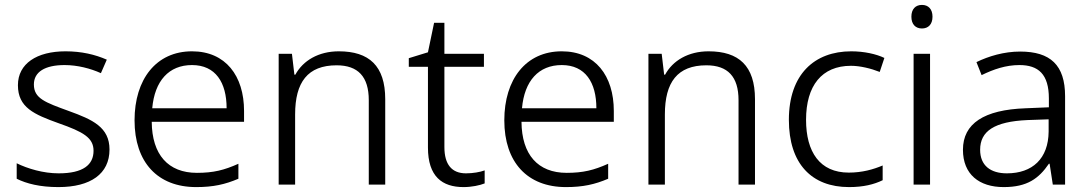

<svg xmlns="http://www.w3.org/2000/svg" viewBox="-20 -752 4439 782"><path d="M426 -143C426 -234 357 -265 260 -300C164 -335 118 -351 118 -408C118 -459 163 -487 243 -487C296 -487 349 -473 391 -454L415 -509C367 -530 312 -543 247 -543C130 -543 53 -493 53 -405C53 -314 119 -286 219 -250C319 -215 361 -191 361 -138C361 -81 319 -46 219 -46C156 -46 93 -65 48 -87V-24C88 -4 143 10 218 10C349 10 426 -44 426 -143Z M762 -543C616 -543 528 -429 528 -262C528 -91 622 10 779 10C849 10 897 -1 951 -24V-85C893 -59 849 -48 782 -48C665 -48 599 -122 598 -256H974V-300C974 -443 899 -543 762 -543ZM762 -487C858 -487 903 -416 903 -311H600C610 -423 668 -487 762 -487Z M1360 -543C1277 -543 1214 -505 1183 -448H1179L1169 -533H1115V0H1182V-286C1182 -417 1233 -486 1351 -486C1438 -486 1482 -440 1482 -344V0H1549V-348C1549 -484 1483 -543 1360 -543Z M1878 -46C1820 -46 1790 -82 1790 -153V-480H1951V-533H1790V-659H1748L1723 -539L1645 -515V-480H1723V-151C1723 -33 1781 10 1868 10C1901 10 1934 3 1954 -5V-58C1935 -51 1906 -46 1878 -46Z M2268 -543C2122 -543 2034 -429 2034 -262C2034 -91 2128 10 2285 10C2355 10 2403 -1 2457 -24V-85C2399 -59 2355 -48 2288 -48C2171 -48 2105 -122 2104 -256H2480V-300C2480 -443 2405 -543 2268 -543ZM2268 -487C2364 -487 2409 -416 2409 -311H2106C2116 -423 2174 -487 2268 -487Z M2866 -543C2783 -543 2720 -505 2689 -448H2685L2675 -533H2621V0H2688V-286C2688 -417 2739 -486 2857 -486C2944 -486 2988 -440 2988 -344V0H3055V-348C3055 -484 2989 -543 2866 -543Z M3438 10C3497 10 3540 -1 3575 -18V-78C3537 -62 3492 -49 3437 -49C3319 -49 3263 -133 3263 -264C3263 -403 3327 -484 3446 -484C3483 -484 3528 -473 3563 -459L3582 -516C3549 -532 3499 -543 3447 -543C3297 -543 3193 -449 3193 -264C3193 -85 3286 10 3438 10Z M3735 -732C3709 -732 3692 -715 3692 -684C3692 -653 3709 -636 3735 -636C3761 -636 3778 -653 3778 -684C3778 -715 3761 -732 3735 -732ZM3768 -533H3701V0H3768Z M4135 -542C4069 -542 4006 -523 3957 -499L3978 -446C4027 -470 4077 -487 4132 -487C4209 -487 4252 -450 4252 -351V-315L4157 -311C3988 -305 3902 -249 3902 -142C3902 -42 3968 10 4068 10C4164 10 4211 -25 4252 -85H4255L4268 0H4318V-360C4318 -487 4258 -542 4135 -542ZM4165 -263 4251 -266V-216C4250 -106 4185 -46 4081 -46C4014 -46 3972 -78 3972 -142C3972 -218 4030 -257 4165 -263Z"/></svg>

Font: Noto Sans Syriac Light
Style: Regular
Weight: 300
Designer: Patrick Giasson and the Monotype Design Team
Foundry: Monotype Imaging Inc.
Version: Version 3.000